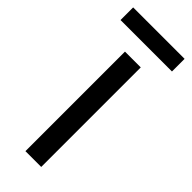

<svg xmlns="http://www.w3.org/2000/svg" viewBox="-246 -704 731 731"><g transform="rotate(45 119.5 -338.5)"><path d="M258 -677H-19V-609H258ZM163 0V-536H78V0Z"/></g></svg>

Font: Noto Sans Sinhala SemiCondensed
Style: Regular
Weight: 400
Width: 4
Designer: Jelle Bosma - Monotype Design Team
Foundry: Monotype Imaging Inc.
Version: Version 2.006